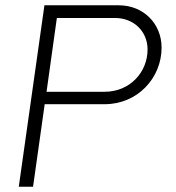

<svg xmlns="http://www.w3.org/2000/svg" viewBox="-20 -706 666 726"><path d="M51 0H105L149 -312H376C500 -312 591 -411 591 -526C591 -616 523 -686 429 -686H148ZM376 -359H156L195 -638H415C486 -638 538 -587 538 -519C538 -432 470 -359 376 -359Z"/></svg>

Font: Chivo Light
Style: Italic
Weight: 300
Italic angle: -8°
Designer: Hector Gatti
Foundry: Omnibus-Type
Version: Version 1.003;PS 001.003;hotconv 1.0.70;makeotf.lib2.5.58329